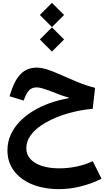

<svg xmlns="http://www.w3.org/2000/svg" viewBox="-20 -993 743 1339"><path d="M258 -717.8 342.2 -633.3 427 -717.8 342.2 -802.3ZM258 -888.6 342.2 -804.1 427 -888.6 342.2 -973.1ZM236.9 -521.4Q168.7 -521.4 124.7 -477.3Q80.6 -433.2 50.1 -333.3L46.8 -321.8L145.2 -291.8L149.2 -302.8Q165.4 -346.9 185.2 -365.3Q204.9 -383.7 236.2 -383.7Q251.1 -383.7 274.9 -376.9Q298.7 -370.2 341.8 -353.9Q378.7 -338.8 406.6 -329Q434.4 -319.1 458.9 -313.1V-308.2Q388.1 -295.9 324 -272.7Q259.9 -249.5 206.8 -216.5Q153.6 -183.5 114.3 -141.6Q75 -99.8 53.5 -50.3Q31.9 -0.8 31.9 55.1Q31.9 138.8 78.2 199.6Q124.5 260.5 205.8 293.2Q287 325.9 392.4 325.9Q465.3 325.9 540.3 307.6Q615.4 289.3 688.1 253.5L627 131Q576.8 155.1 516.1 168Q455.5 181 392.1 181Q326.1 181 274.3 164.7Q222.5 148.4 193 117.1Q163.5 85.7 163.5 41Q163.5 -6.1 191.6 -46.1Q219.8 -86.2 267.7 -118.6Q315.6 -151 375.8 -175.2Q436.1 -199.3 500.8 -214.2Q565.5 -229.1 626.4 -234.1L643.2 -380.6Q615.4 -387.2 583.8 -397.5Q552.2 -407.9 510.6 -425.1Q468.9 -442.2 411 -468.2Q345 -497.7 305.5 -509.6Q266 -521.4 236.9 -521.4Z"/></svg>

Font: Estedad-FD VF
Style: Regular
Weight: 100
Designer: Amin Abedi
Version: Version 7.3